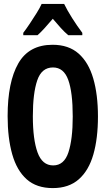

<svg xmlns="http://www.w3.org/2000/svg" viewBox="-20 -954 540 982"><path d="M250 8Q167 8 116.5 -37Q66 -82 42.5 -165Q19 -248 19 -360Q19 -534 73.5 -629.5Q128 -725 249 -725Q331 -725 382 -680Q433 -635 457 -552.5Q481 -470 481 -358Q481 -246 457.5 -164Q434 -82 383 -37Q332 8 250 8ZM252 -108Q308 -108 330 -175Q352 -242 352 -358Q352 -482 329 -545.5Q306 -609 251 -609Q193 -609 170.5 -543Q148 -477 148 -359Q148 -241 172 -174.5Q196 -108 252 -108ZM99 -786Q115 -807 133 -834Q151 -861 167.5 -887.5Q184 -914 193 -934H308Q324 -901 349 -861.5Q374 -822 401 -786V-774H329Q310 -790 291 -811Q272 -832 250 -858Q228 -832 208 -810Q188 -788 172 -774H99Z"/></svg>

Font: Noto Sans Mono ExtraCondensed
Style: Bold
Weight: 700
Width: 2
Designer: Monotype Design Team
Foundry: Monotype Imaging Inc.
Version: Version 2.014